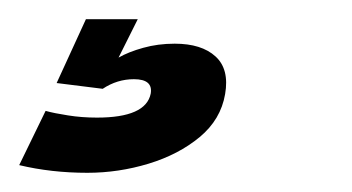

<svg xmlns="http://www.w3.org/2000/svg" viewBox="-38 -20 367 200"><path d="M53 160Q15.5 160 -18 152L9.5 95.5Q18.5 98 32.8 100.2Q47 102.5 63 102.5Q114 102.5 119 77.5Q121.5 62.5 101.5 62.5Q84 62.5 69 72.5L21 66.5L51.5 0H105.5L85.5 40Q96 34 111.2 29.8Q126.5 25.5 144 25.5Q172 25.5 186.5 38.8Q201 52 196.5 78Q192 104.5 170 122.8Q148 141 116.8 150.5Q85.5 160 53 160Z"/></svg>

Font: Anybody SemiBold
Style: Italic
Weight: 600
Italic angle: -10°
Designer: Tyler Finck
Foundry: Etcetera Type Company
Version: Version 1.010; ttfautohint (v1.8.3) -l 8 -r 50 -G 200 -x 14 